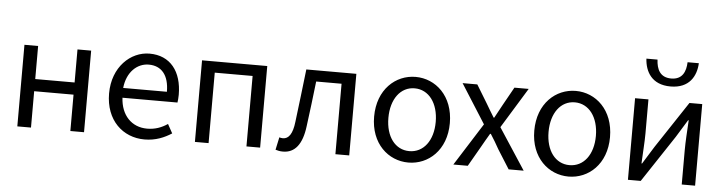

<svg xmlns="http://www.w3.org/2000/svg" viewBox="-49 -1036 4792 1273"><g transform="rotate(5 2347.5 -399.0)"><path d="M92 0H183V-242H445V0H536V-543H445V-323H183V-543H92Z M939 13C1013 13 1071 -12 1119 -43L1086 -103C1046 -76 1003 -60 950 -60C847 -60 776 -134 770 -250H1136C1138 -263 1140 -282 1140 -302C1140 -457 1062 -557 924 -557C798 -557 679 -447 679 -271C679 -92 795 13 939 13ZM769 -315C780 -422 848 -484 925 -484C1010 -484 1060 -425 1060 -315Z M1274 0H1365V-469H1617V0H1708V-543H1274Z M1861 13C1940 13 1988 -47 2003 -168C2017 -268 2028 -369 2040 -469H2209V0H2301V-543H1968C1954 -425 1941 -308 1926 -191C1917 -110 1891 -75 1853 -75C1843 -75 1836 -77 1829 -79L1811 5C1827 10 1841 13 1861 13Z M2695 13C2828 13 2947 -91 2947 -271C2947 -452 2828 -557 2695 -557C2562 -557 2443 -452 2443 -271C2443 -91 2562 13 2695 13ZM2695 -63C2601 -63 2538 -146 2538 -271C2538 -396 2601 -481 2695 -481C2789 -481 2853 -396 2853 -271C2853 -146 2789 -63 2695 -63Z M2994 0H3090L3163 -127C3182 -160 3200 -193 3219 -224H3224C3244 -193 3264 -160 3282 -127L3362 0H3462L3283 -274L3448 -543H3353L3286 -423C3270 -393 3254 -363 3237 -333H3233C3215 -363 3196 -393 3179 -423L3106 -543H3008L3173 -283Z M3761 13C3894 13 4013 -91 4013 -271C4013 -452 3894 -557 3761 -557C3628 -557 3509 -452 3509 -271C3509 -91 3628 13 3761 13ZM3761 -63C3667 -63 3604 -146 3604 -271C3604 -396 3667 -481 3761 -481C3855 -481 3919 -396 3919 -271C3919 -146 3855 -63 3761 -63Z M4156 0H4241L4447 -311C4467 -344 4498 -394 4519 -428H4523C4519 -357 4514 -284 4514 -227V0H4603V-543H4518L4312 -232C4292 -199 4261 -149 4240 -116H4236C4239 -186 4245 -259 4245 -316V-543H4156ZM4383 -641C4508 -641 4553 -725 4557 -811H4482C4480 -748 4457 -694 4383 -694C4308 -694 4285 -748 4282 -811H4208C4213 -725 4258 -641 4383 -641Z"/></g></svg>

Font: Source Han Sans CN Regular
Style: Regular
Weight: 400
Designer: Ryoko NISHIZUKA (kana & ideographs); Paul D. Hunt (Latin, Greek & Cyrillic); Wenlong ZHANG (bopomofo); Sandoll Communica
Foundry: Adobe Systems Incorporated
Version: Version 1.004;PS 1.004;hotconv 1.0.82;makeotf.lib2.5.63406